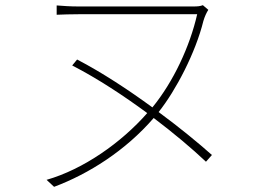

<svg xmlns="http://www.w3.org/2000/svg" viewBox="-20 -696 1040 742"><path d="M278 -466 259 -443C358 -392 458 -326 549 -259C449 -145 303 -42 160 -1L189 26C323 -24 465 -114 574 -240C652 -181 722 -122 776 -71L799 -97C745 -145 673 -204 593 -263C660 -347 736 -493 766 -615C771 -632 778 -647 785 -658L764 -676C754 -672 744 -671 728 -671C687 -671 326 -671 283 -671C251 -671 225 -673 199 -675V-639C225 -640 251 -641 283 -641C326 -641 683 -641 742 -641C714 -517 650 -380 569 -281C476 -349 374 -416 278 -466Z"/></svg>

Font: Harano Aji Gothic K1 ExtraLight
Style: Regular
Weight: 250
Foundry: Masamichi Hosoda
Version: HaranoAjiGothicK1-ExtraLight version 20230610;ttx 4.39.4